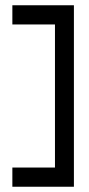

<svg xmlns="http://www.w3.org/2000/svg" viewBox="-20 -640 337 730"><path d="M27 -3V70H261V-620H27V-547H189V-3Z"/></svg>

Font: Charger Pro
Style: Nar
Weight: 400
Designer: Jasper
Foundry: Cannot Into Space Fonts
Version: Version 1.09